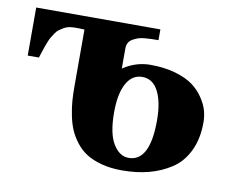

<svg xmlns="http://www.w3.org/2000/svg" viewBox="-61 -569 823 661"><g transform="rotate(10 350.0 -238.5)"><path d="M341.8 -402.8V-333Q386.2 -362.8 437 -362.8Q485.8 -362.8 524.7 -351.6Q563.5 -340.3 586.4 -323.2Q609.4 -306.2 624.5 -283.4Q639.6 -260.7 645.3 -240.2Q650.9 -219.7 650.9 -199.2Q650.9 -141.6 630.4 -99.1Q609.9 -56.6 574 -33.2Q538.1 -9.8 495.6 1.2Q453.1 12.2 402.8 12.2Q363.3 12.2 331.3 3.7Q299.3 -4.9 277.8 -18.6Q256.3 -32.2 240.2 -53.2Q224.1 -74.2 215.1 -95.5Q206.1 -116.7 200.7 -143.8Q195.3 -170.9 193.6 -193.6Q191.9 -216.3 191.9 -243.2V-443.8Q190.9 -442.9 189.9 -442.9Q181.2 -443.8 160.2 -443.8Q148.4 -443.8 138.2 -441.9Q127.9 -439.9 119.4 -434.6Q110.8 -429.2 104.5 -424.8Q98.1 -420.4 92 -410.9Q85.9 -401.4 82.3 -395.8Q78.6 -390.1 73.7 -377.7Q68.8 -365.2 66.9 -359.6Q64.9 -354 60.3 -339.8Q55.7 -325.7 54.2 -320.8H15.1V-488.8H449.2V-451.2Q434.6 -451.2 425.8 -450.9Q417 -450.7 402.3 -449.5Q387.7 -448.2 378.7 -445.1Q369.6 -441.9 360.4 -436.8Q351.1 -431.6 346.4 -423.1Q341.8 -414.6 341.8 -402.8ZM417 -316.9Q380.9 -316.9 361.3 -280.8Q341.8 -244.6 341.8 -180.2Q341.8 -106.4 363.8 -70.3Q385.7 -34.2 418 -34.2Q492.2 -34.2 492.2 -178.2Q492.2 -242.2 472.9 -279.5Q453.6 -316.9 417 -316.9Z"/></g></svg>

Font: Linguistics Pro
Style: Bold
Weight: 700
Designer: Stefan Peev, Context Ltd
Foundry: Stefan Peev, Context Ltd
Version: Version 001.000